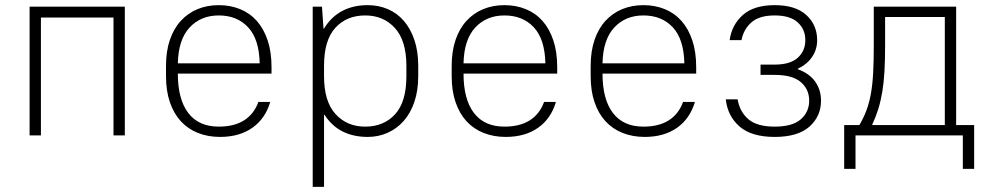

<svg xmlns="http://www.w3.org/2000/svg" viewBox="-20 -526 3835 746"><path d="M95 -500H465V0H421V-458H139V0H95Z M835 6Q788 6 749 -9.5Q710 -25 682.5 -55Q655 -85 640 -129Q625 -173 625 -230V-270Q625 -327 640 -371Q655 -415 682.5 -445Q710 -475 747.5 -490.5Q785 -506 830 -506Q875 -506 913 -490.5Q951 -475 978 -444.5Q1005 -414 1020 -369Q1035 -324 1035 -265V-240H671Q671 -140 711.5 -87Q752 -34 830 -34Q890 -34 928.5 -58.5Q967 -83 984 -130H1030Q1011 -65 960.5 -29.5Q910 6 835 6ZM830 -466Q760 -466 716.5 -419Q673 -372 671 -280H989Q987 -374 944 -420Q901 -466 830 -466Z M1195 -500H1231L1237 -415H1239Q1266 -460 1309 -483Q1352 -506 1409 -506Q1451 -506 1487 -490.5Q1523 -475 1549 -445Q1575 -415 1590 -371Q1605 -327 1605 -270V-230Q1605 -174 1590 -130Q1575 -86 1548.5 -56Q1522 -26 1486 -10Q1450 6 1409 6Q1296 6 1241 -80H1239V200H1195ZM1399 -34Q1471 -34 1515 -82Q1559 -130 1559 -230V-270Q1559 -368 1514.5 -417Q1470 -466 1399 -466Q1327 -466 1283 -418Q1239 -370 1239 -270V-230Q1239 -132 1283.5 -83Q1328 -34 1399 -34Z M1945 6Q1898 6 1859 -9.5Q1820 -25 1792.5 -55Q1765 -85 1750 -129Q1735 -173 1735 -230V-270Q1735 -327 1750 -371Q1765 -415 1792.5 -445Q1820 -475 1857.5 -490.5Q1895 -506 1940 -506Q1985 -506 2023 -490.5Q2061 -475 2088 -444.5Q2115 -414 2130 -369Q2145 -324 2145 -265V-240H1781Q1781 -140 1821.5 -87Q1862 -34 1940 -34Q2000 -34 2038.5 -58.5Q2077 -83 2094 -130H2140Q2121 -65 2070.5 -29.5Q2020 6 1945 6ZM1940 -466Q1870 -466 1826.5 -419Q1783 -372 1781 -280H2099Q2097 -374 2054 -420Q2011 -466 1940 -466Z M2485 6Q2438 6 2399 -9.5Q2360 -25 2332.5 -55Q2305 -85 2290 -129Q2275 -173 2275 -230V-270Q2275 -327 2290 -371Q2305 -415 2332.5 -445Q2360 -475 2397.5 -490.5Q2435 -506 2480 -506Q2525 -506 2563 -490.5Q2601 -475 2628 -444.5Q2655 -414 2670 -369Q2685 -324 2685 -265V-240H2321Q2321 -140 2361.5 -87Q2402 -34 2480 -34Q2540 -34 2578.5 -58.5Q2617 -83 2634 -130H2680Q2661 -65 2610.5 -29.5Q2560 6 2485 6ZM2480 -466Q2410 -466 2366.5 -419Q2323 -372 2321 -280H2639Q2637 -374 2594 -420Q2551 -466 2480 -466Z M2990 6Q2900 6 2853.5 -34.5Q2807 -75 2800 -140H2846Q2854 -92 2887.5 -63Q2921 -34 2990 -34Q3059 -34 3091.5 -62.5Q3124 -91 3124 -135Q3124 -179 3091.5 -207Q3059 -235 2990 -235H2935V-275H2990Q3050 -275 3079.5 -301.5Q3109 -328 3109 -370Q3109 -412 3079.5 -439Q3050 -466 2990 -466Q2930 -466 2899.5 -439Q2869 -412 2861 -370H2815Q2823 -429 2866 -467.5Q2909 -506 2990 -506Q3071 -506 3113 -467.5Q3155 -429 3155 -370Q3155 -334 3135.5 -305Q3116 -276 3080 -259V-257Q3126 -240 3148 -208Q3170 -176 3170 -135Q3170 -74 3125 -34Q3080 6 2990 6Z M3260 -40H3319Q3335 -67 3346 -96Q3357 -125 3363.5 -160.5Q3370 -196 3372.5 -242Q3375 -288 3375 -350V-500H3695V-40H3765V130H3721V0H3304V130H3260ZM3651 -40V-460H3419V-350Q3419 -293 3416.5 -249Q3414 -205 3408 -169Q3402 -133 3392.5 -102.5Q3383 -72 3369 -42V-40Z"/></svg>

Font: PT Root UI Light
Style: Regular
Weight: 300
Designer: Vitaly Kuzmin
Foundry: ParaType Ltd.
Version: Version 2.000G